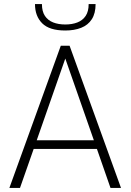

<svg xmlns="http://www.w3.org/2000/svg" viewBox="-20 -921 640 941"><path d="M573 0H521.5L455 -191H145L78 0H26L278 -697H321ZM440 -233.5 300 -634 160 -233.5ZM300 -771.5Q222 -771.5 186.8 -806.8Q151.5 -842 151.5 -901H185.5Q185.5 -865 200.2 -843Q215 -821 240.8 -811Q266.5 -801 300 -801Q333.5 -801 359.2 -811Q385 -821 399.8 -843Q414.5 -865 414.5 -901H448.5Q448.5 -855.5 430 -826.8Q411.5 -798 378 -784.8Q344.5 -771.5 300 -771.5Z"/></svg>

Font: Acari Sans Neue Light
Style: Regular
Weight: 300
Designer: Alfredo Marco Pradil (font), Cristiano Sobral (main changes)
Foundry: Hanken Design Co. (font), Cristiano Sobral (main changes)
Version: Version 2.459;March 19, 2022;FontCreator 14.0.0.2808 64-bit;